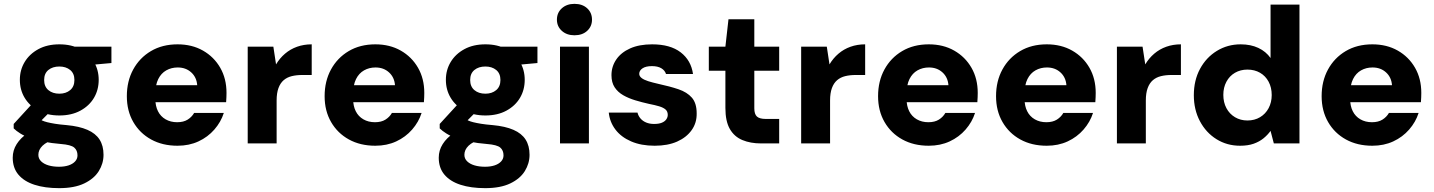

<svg xmlns="http://www.w3.org/2000/svg" viewBox="-20 -744 7438 996"><path d="M287 232Q213 232 159 214.5Q105 197 75.5 162Q46 127 46 74Q46 36 66.5 3.5Q87 -29 125 -54.5Q163 -80 217 -98L266 -22Q222 -9 200.5 12Q179 33 179 59Q179 79 193.5 93Q208 107 232 114Q256 121 286 121Q314 121 335.5 114Q357 107 369.5 93.5Q382 80 382 62Q382 36 365 21.5Q348 7 296 3Q247 -1 207.5 -9Q168 -17 137.5 -27.5Q107 -38 85.5 -51.5Q64 -65 51 -78V-101L161 -221L264 -189L131 -55L177 -130Q188 -124 198.5 -119Q209 -114 225 -110Q241 -106 265 -102Q289 -98 326 -95Q391 -89 433.5 -70.5Q476 -52 496.5 -20Q517 12 517 59Q517 104 492.5 143.5Q468 183 417 207.5Q366 232 287 232ZM288 -145Q225 -145 179 -170Q133 -195 108 -236.5Q83 -278 83 -330Q83 -381 108 -422.5Q133 -464 179 -489Q225 -514 288 -514Q351 -514 397 -489Q443 -464 467.5 -422.5Q492 -381 492 -330Q492 -278 467.5 -236.5Q443 -195 397 -170Q351 -145 288 -145ZM288 -258Q322 -258 344 -276.5Q366 -295 366 -329Q366 -363 344 -381Q322 -399 288 -399Q253 -399 231 -381Q209 -363 209 -329Q209 -295 231 -276.5Q253 -258 288 -258ZM371 -400 350 -502H558V-417Z M901 12Q823 12 764 -20.5Q705 -53 671.5 -111Q638 -169 638 -245Q638 -323 671 -383.5Q704 -444 763 -479Q822 -514 901 -514Q976 -514 1033 -481.5Q1090 -449 1122.5 -392.5Q1155 -336 1155 -262Q1155 -252 1154.5 -239.5Q1154 -227 1153 -214H744V-302H1003Q1000 -343 972 -368.5Q944 -394 902 -394Q869 -394 842.5 -379Q816 -364 801 -334Q786 -304 786 -258V-229Q786 -194 799.5 -167Q813 -140 839 -125Q865 -110 899 -110Q932 -110 953.5 -123.5Q975 -137 987 -158H1141Q1126 -111 1092 -72Q1058 -33 1009.5 -10.5Q961 12 901 12Z M1265 0V-502H1398L1412 -410Q1431 -442 1458.5 -465.5Q1486 -489 1521 -501.5Q1556 -514 1597 -514V-355H1548Q1518 -355 1493.5 -349Q1469 -343 1451.5 -328Q1434 -313 1424.5 -287Q1415 -261 1415 -223V0Z M1927 12Q1849 12 1790 -20.5Q1731 -53 1697.5 -111Q1664 -169 1664 -245Q1664 -323 1697 -383.5Q1730 -444 1789 -479Q1848 -514 1927 -514Q2002 -514 2059 -481.5Q2116 -449 2148.5 -392.5Q2181 -336 2181 -262Q2181 -252 2180.5 -239.5Q2180 -227 2179 -214H1770V-302H2029Q2026 -343 1998 -368.5Q1970 -394 1928 -394Q1895 -394 1868.5 -379Q1842 -364 1827 -334Q1812 -304 1812 -258V-229Q1812 -194 1825.5 -167Q1839 -140 1865 -125Q1891 -110 1925 -110Q1958 -110 1979.5 -123.5Q2001 -137 2013 -158H2167Q2152 -111 2118 -72Q2084 -33 2035.5 -10.5Q1987 12 1927 12Z M2497 232Q2423 232 2369 214.5Q2315 197 2285.5 162Q2256 127 2256 74Q2256 36 2276.5 3.5Q2297 -29 2335 -54.5Q2373 -80 2427 -98L2476 -22Q2432 -9 2410.5 12Q2389 33 2389 59Q2389 79 2403.5 93Q2418 107 2442 114Q2466 121 2496 121Q2524 121 2545.5 114Q2567 107 2579.5 93.5Q2592 80 2592 62Q2592 36 2575 21.5Q2558 7 2506 3Q2457 -1 2417.5 -9Q2378 -17 2347.5 -27.5Q2317 -38 2295.5 -51.5Q2274 -65 2261 -78V-101L2371 -221L2474 -189L2341 -55L2387 -130Q2398 -124 2408.5 -119Q2419 -114 2435 -110Q2451 -106 2475 -102Q2499 -98 2536 -95Q2601 -89 2643.5 -70.5Q2686 -52 2706.5 -20Q2727 12 2727 59Q2727 104 2702.5 143.5Q2678 183 2627 207.5Q2576 232 2497 232ZM2498 -145Q2435 -145 2389 -170Q2343 -195 2318 -236.5Q2293 -278 2293 -330Q2293 -381 2318 -422.5Q2343 -464 2389 -489Q2435 -514 2498 -514Q2561 -514 2607 -489Q2653 -464 2677.5 -422.5Q2702 -381 2702 -330Q2702 -278 2677.5 -236.5Q2653 -195 2607 -170Q2561 -145 2498 -145ZM2498 -258Q2532 -258 2554 -276.5Q2576 -295 2576 -329Q2576 -363 2554 -381Q2532 -399 2498 -399Q2463 -399 2441 -381Q2419 -363 2419 -329Q2419 -295 2441 -276.5Q2463 -258 2498 -258ZM2581 -400 2560 -502H2768V-417Z M2885 0V-502H3035V0ZM2960 -561Q2920 -561 2894.5 -584Q2869 -607 2869 -642Q2869 -678 2894.5 -701Q2920 -724 2960 -724Q3001 -724 3026 -701Q3051 -678 3051 -642Q3051 -607 3026 -584Q3001 -561 2960 -561Z M3376 12Q3306 12 3254 -10.5Q3202 -33 3172.5 -72Q3143 -111 3138 -160H3287Q3291 -143 3302.5 -129.5Q3314 -116 3332 -108.5Q3350 -101 3373 -101Q3398 -101 3413.5 -107.5Q3429 -114 3436.5 -125Q3444 -136 3444 -148Q3444 -166 3432.5 -176Q3421 -186 3399.5 -192.5Q3378 -199 3347 -205Q3311 -213 3276 -223.5Q3241 -234 3213 -250Q3185 -266 3168.5 -291Q3152 -316 3152 -354Q3152 -399 3177 -435.5Q3202 -472 3249 -493Q3296 -514 3363 -514Q3457 -514 3511 -472.5Q3565 -431 3575 -360H3435Q3429 -379 3410.5 -390Q3392 -401 3362 -401Q3330 -401 3313 -389.5Q3296 -378 3296 -361Q3296 -349 3308 -339.5Q3320 -330 3342 -323Q3364 -316 3395 -309Q3455 -296 3499.5 -281Q3544 -266 3569 -237.5Q3594 -209 3594 -156Q3595 -107 3568 -69Q3541 -31 3492.5 -9.5Q3444 12 3376 12Z M3928 0Q3873 0 3831 -17.5Q3789 -35 3766 -75Q3743 -115 3743 -184V-377H3657V-502H3743L3759 -644H3893V-502H4022V-377H3893V-182Q3893 -152 3906.5 -139.5Q3920 -127 3953 -127H4022V0Z M4136 0V-502H4269L4283 -410Q4302 -442 4329.5 -465.5Q4357 -489 4392 -501.5Q4427 -514 4468 -514V-355H4419Q4389 -355 4364.5 -349Q4340 -343 4322.5 -328Q4305 -313 4295.5 -287Q4286 -261 4286 -223V0Z M4798 12Q4720 12 4661 -20.5Q4602 -53 4568.5 -111Q4535 -169 4535 -245Q4535 -323 4568 -383.5Q4601 -444 4660 -479Q4719 -514 4798 -514Q4873 -514 4930 -481.5Q4987 -449 5019.5 -392.5Q5052 -336 5052 -262Q5052 -252 5051.5 -239.5Q5051 -227 5050 -214H4641V-302H4900Q4897 -343 4869 -368.5Q4841 -394 4799 -394Q4766 -394 4739.5 -379Q4713 -364 4698 -334Q4683 -304 4683 -258V-229Q4683 -194 4696.5 -167Q4710 -140 4736 -125Q4762 -110 4796 -110Q4829 -110 4850.5 -123.5Q4872 -137 4884 -158H5038Q5023 -111 4989 -72Q4955 -33 4906.5 -10.5Q4858 12 4798 12Z M5410 12Q5332 12 5273 -20.5Q5214 -53 5180.5 -111Q5147 -169 5147 -245Q5147 -323 5180 -383.5Q5213 -444 5272 -479Q5331 -514 5410 -514Q5485 -514 5542 -481.5Q5599 -449 5631.5 -392.5Q5664 -336 5664 -262Q5664 -252 5663.5 -239.5Q5663 -227 5662 -214H5253V-302H5512Q5509 -343 5481 -368.5Q5453 -394 5411 -394Q5378 -394 5351.5 -379Q5325 -364 5310 -334Q5295 -304 5295 -258V-229Q5295 -194 5308.5 -167Q5322 -140 5348 -125Q5374 -110 5408 -110Q5441 -110 5462.5 -123.5Q5484 -137 5496 -158H5650Q5635 -111 5601 -72Q5567 -33 5518.5 -10.5Q5470 12 5410 12Z M5774 0V-502H5907L5921 -410Q5940 -442 5967.5 -465.5Q5995 -489 6030 -501.5Q6065 -514 6106 -514V-355H6057Q6027 -355 6002.5 -349Q5978 -343 5960.5 -328Q5943 -313 5933.5 -287Q5924 -261 5924 -223V0Z M6413 12Q6345 12 6290.5 -22Q6236 -56 6204.5 -115.5Q6173 -175 6173 -250Q6173 -327 6205 -386.5Q6237 -446 6292.5 -480Q6348 -514 6416 -514Q6468 -514 6507.5 -495.5Q6547 -477 6571 -443V-720H6721V0H6588L6571 -65Q6556 -44 6534.5 -26.5Q6513 -9 6483.5 1.5Q6454 12 6413 12ZM6451 -119Q6488 -119 6516.5 -136Q6545 -153 6561 -183Q6577 -213 6577 -251Q6577 -290 6561 -320Q6545 -350 6516.5 -366.5Q6488 -383 6451 -383Q6415 -383 6386.5 -366.5Q6358 -350 6342 -320Q6326 -290 6326 -252Q6326 -213 6342 -183Q6358 -153 6386.5 -136Q6415 -119 6451 -119Z M7099 12Q7021 12 6962 -20.5Q6903 -53 6869.5 -111Q6836 -169 6836 -245Q6836 -323 6869 -383.5Q6902 -444 6961 -479Q7020 -514 7099 -514Q7174 -514 7231 -481.5Q7288 -449 7320.5 -392.5Q7353 -336 7353 -262Q7353 -252 7352.5 -239.5Q7352 -227 7351 -214H6942V-302H7201Q7198 -343 7170 -368.5Q7142 -394 7100 -394Q7067 -394 7040.5 -379Q7014 -364 6999 -334Q6984 -304 6984 -258V-229Q6984 -194 6997.5 -167Q7011 -140 7037 -125Q7063 -110 7097 -110Q7130 -110 7151.5 -123.5Q7173 -137 7185 -158H7339Q7324 -111 7290 -72Q7256 -33 7207.5 -10.5Q7159 12 7099 12Z"/></svg>

Font: DM Sans 16pt Black
Style: Regular
Weight: 900
Version: Version 4.004;gftools[0.9.30]